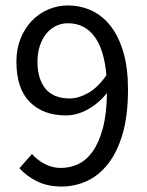

<svg xmlns="http://www.w3.org/2000/svg" viewBox="-20 -670 537 702"><path d="M235 -310Q267 -310 302.5 -330Q338 -350 369 -395Q361 -489 325 -537Q289 -585 228 -585Q205 -585 184.5 -575Q164 -565 149 -546.5Q134 -528 125.5 -502Q117 -476 117 -445Q117 -382 146 -346Q175 -310 235 -310ZM205 12Q154 12 115.5 -7Q77 -26 51 -55L97 -107Q117 -84 144.5 -70Q172 -56 202 -56Q236 -56 266 -70Q296 -84 319 -116.5Q342 -149 356 -201Q370 -253 371 -330Q341 -292 301 -270Q261 -248 221 -248Q138 -248 89 -297Q40 -346 40 -445Q40 -491 55 -528.5Q70 -566 95.5 -593Q121 -620 155.5 -635Q190 -650 228 -650Q275 -650 315.5 -631Q356 -612 385.5 -573.5Q415 -535 431.5 -477.5Q448 -420 448 -343Q448 -247 428 -179.5Q408 -112 374 -69.5Q340 -27 296.5 -7.5Q253 12 205 12Z"/></svg>

Font: Matigon Symbol
Style: Regular
Weight: 400
Designer: Paul D. Hunt
Foundry: Adobe Systems Incorporated
Version: Version 2.021;PS 2.000;hotconv 1.0.86;makeotf.lib2.5.63406